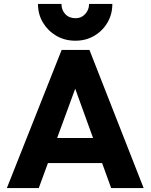

<svg xmlns="http://www.w3.org/2000/svg" viewBox="-20 -961 769 981"><path d="M15 0 295 -706H437L714 0H548L336 -586H393L178 0ZM174 -128V-256H559V-128ZM554 -941Q554 -888 529 -845.5Q504 -803 461.5 -778Q419 -753 365 -753Q311 -753 268 -778Q225 -803 199.5 -845.5Q174 -888 174 -941H294Q294 -910 313.5 -889Q333 -868 366 -868Q386 -868 401 -877.5Q416 -887 425.5 -903.5Q435 -920 435 -941Z"/></svg>

Font: Outfit
Style: Bold
Weight: 700
Designer: Rodrigo Fuenzalida
Foundry: fragTYPE
Version: Version 1.100;gftools[0.9.27]